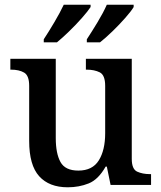

<svg xmlns="http://www.w3.org/2000/svg" viewBox="-20 -786 686 816"><path d="M268 10Q189 10 146.5 -37Q104 -84 104 -187V-421Q104 -465 82.5 -477.5Q61 -490 27 -490H24V-536H217V-199Q217 -134 237 -97.5Q257 -61 313 -61Q373 -61 400 -104.5Q427 -148 427 -220V-421Q427 -467 404 -478.5Q381 -490 348 -490H345V-536H540V-111Q540 -67 563 -56.5Q586 -46 617 -46H622V0H450L434 -78H429Q398 -23 357 -6.5Q316 10 268 10ZM349 -619Q370 -651 394.5 -691.5Q419 -732 434 -766H548V-756Q538 -739 512.5 -710Q487 -681 457.5 -652.5Q428 -624 405 -606H349ZM166 -619Q187 -651 211 -691.5Q235 -732 251 -766H365V-756Q354 -739 328.5 -710Q303 -681 273.5 -652.5Q244 -624 222 -606H166Z"/></svg>

Font: Noto Serif Tibetan Medium
Style: Regular
Weight: 500
Designer: Monotype Design Team
Foundry: Monotype Imaging Inc.
Version: Version 2.103; ttfautohint (v1.8.4.7-5d5b)